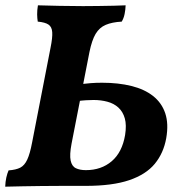

<svg xmlns="http://www.w3.org/2000/svg" viewBox="-25 -699 681 722"><path d="M-5.4 3Q-4.8 -15.2 -1.3 -31.2Q2.3 -47.1 7.3 -58.3Q34.9 -60.3 51.1 -68.5Q67.3 -76.8 77.5 -98.9Q87.8 -120.9 95.8 -163.6L164.9 -518.7Q172.9 -557.9 171.4 -578Q170 -598.1 157.3 -606.6Q144.6 -615.2 117 -617.7Q115 -629.4 114.7 -644.8Q114.5 -660.3 117.6 -679Q151.7 -678 198.2 -677Q244.7 -676 287 -676Q315.7 -676 346.3 -676.5Q376.8 -677 403.6 -677.5Q430.4 -678 447.4 -679Q446.9 -662.9 443.6 -646.6Q440.4 -630.4 432.7 -617.7Q396.5 -615.7 372.7 -605.6Q348.8 -595.5 334.5 -571.5Q320.3 -547.4 311.3 -502.9L244.1 -158.9Q236.1 -116.7 240.7 -95.2Q245.2 -73.7 260.4 -66.4Q275.6 -59.2 297.8 -59.2Q355.8 -59.2 395.1 -92.7Q434.4 -126.2 445.4 -191.1Q451.4 -228.8 444.3 -253.9Q437.2 -279 420.2 -294.5Q403.2 -310 378.8 -316.5Q354.5 -323 327 -323Q314.6 -323 298 -322Q281.3 -321 264.4 -318.5L276.6 -382.4Q296.9 -384.9 316.8 -386.4Q336.7 -387.9 358.7 -387.9Q420.2 -387.9 469.1 -375.7Q518.1 -363.6 550.6 -338Q583.2 -312.3 596.4 -273Q609.6 -233.6 600.1 -179.3Q590.1 -123.3 557.1 -83.1Q524 -42.9 460.9 -21.5Q397.9 0 296.5 0Q246.5 0 205.9 0Q165.4 0 130 0.5Q94.6 1 62 1.5Q29.4 2 -5.4 3Z"/></svg>

Font: Vollkorn
Style: Italic
Weight: 400
Italic angle: -11°
Designer: Friedrich Althausen
Foundry: Friedrich Althausen
Version: Version 5.001